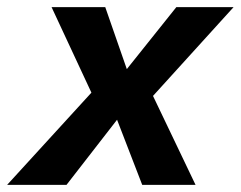

<svg xmlns="http://www.w3.org/2000/svg" viewBox="-67 -520 677 540"><path d="M-47 0 208 -279 250 -276 429 -500H590L345 -230L297 -228L120 0ZM333 0 243 -233 201 -236 78 -500H229L308 -273L351 -276L483 0Z"/></svg>

Font: Kantumruy Pro SemiBold
Style: Italic
Weight: 600
Italic angle: -13°
Version: Version 1.002